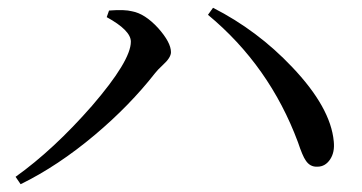

<svg xmlns="http://www.w3.org/2000/svg" viewBox="-20 -591 929 493"><path d="M33 -118 20 -137Q118 -207 216 -319Q316 -435 316 -484Q316 -513 254 -547L260 -564H261Q300 -567 319 -562Q352 -556 386 -519Q419 -482 419 -457Q419 -443 398 -424Q384 -411 378 -403Q313 -320 224 -245Q129 -165 33 -118ZM765 -179Q757 -190 745 -226Q672 -422 514 -553L527 -571Q641 -513 730 -419Q829 -315 837 -228Q840 -200 827.5 -181.5Q815 -163 795 -163Q776 -162 765 -179Z"/></svg>

Font: GenRyuMin TW M
Style: Regular
Weight: 500
Version: Version 1.501;PS 1;hotconv 16.6.51;makeotf.lib2.5.65220